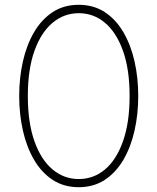

<svg xmlns="http://www.w3.org/2000/svg" viewBox="-20 -770 656 800"><path d="M308 10Q246 10 199.5 -20.5Q153 -51 122 -104Q91 -157 75.5 -225.5Q60 -294 60 -370Q60 -446 75.5 -514.5Q91 -583 122 -636Q153 -689 199.5 -719.5Q246 -750 308 -750Q370 -750 416.5 -719.5Q463 -689 494 -636Q525 -583 540.5 -514.5Q556 -446 556 -370Q556 -294 540.5 -225.5Q525 -157 494 -104Q463 -51 416.5 -20.5Q370 10 308 10ZM308 -24Q370 -24 417.5 -64Q465 -104 492.5 -181.5Q520 -259 520 -370Q520 -481 492.5 -558Q465 -635 417.5 -675Q370 -715 308 -715Q247 -715 199 -675Q151 -635 123.5 -558Q96 -481 96 -370Q96 -259 123.5 -181.5Q151 -104 199 -64Q247 -24 308 -24Z"/></svg>

Font: Be Vietnam Pro Thin
Style: Regular
Weight: 100
Designer: Lam Bao, Tony Le, Vietanh Nguyen
Foundry: Yellow Type Foundry
Version: Version 1.002; ttfautohint (v1.8.3)